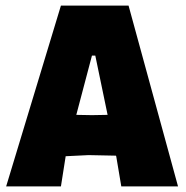

<svg xmlns="http://www.w3.org/2000/svg" viewBox="-20 -667 667 687"><path d="M617 0H414L396 -107L395 -110L297 -112L215 -108L198 0H2L198 -647H440ZM365 -256 321 -468H309L253 -256L309 -255Z"/></svg>

Font: Luna Sans Black
Style: Regular
Weight: 900
Designer: Juan Pablo del Peral
Foundry: Huerta Tipografica
Version: Version 2.001; ttfautohint (v1.5)